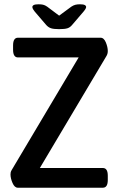

<svg xmlns="http://www.w3.org/2000/svg" viewBox="-20 -876 553 896"><path d="M63 0Q48 0 38.5 -22Q29 -44 29 -62Q29 -67 30 -72Q31 -77 36 -85L347 -608H64Q41 -608 41 -644V-664Q41 -700 64 -700H449Q465 -700 474 -678Q483 -656 483 -638Q483 -625 477 -615L166 -92H460Q483 -92 483 -56V-36Q483 0 460 0ZM353 -856Q369 -856 375.5 -852.5Q382 -849 382 -843Q382 -835 364 -815L316 -759Q307 -748 294.5 -744Q282 -740 256 -740Q231 -740 218.5 -744Q206 -748 196 -759L148 -815Q131 -834 131 -843Q131 -849 137.5 -852.5Q144 -856 160 -856Q172 -856 181 -854Q190 -852 200 -845L256 -803L313 -845Q322 -851 331 -853.5Q340 -856 353 -856Z"/></svg>

Font: Asap Semi Condensed Medium
Style: Regular
Weight: 500
Width: 4
Designer: Pablo Cosgaya
Foundry: Omnibus-Type
Version: Version 3.001; ttfautohint (v1.8.4.7-5d5b)